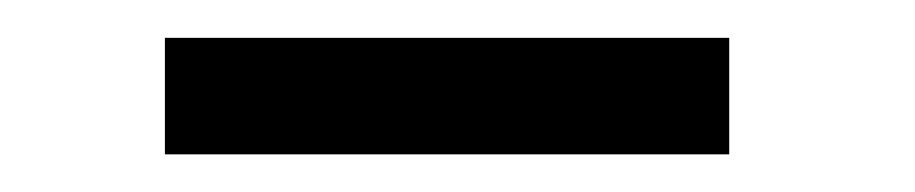

<svg xmlns="http://www.w3.org/2000/svg" viewBox="-20 -722 486 102"><path d="M67.6 -701.9H367.4V-640H67.6Z"/></svg>

Font: Big Shoulders Stencil Display SC Thin
Style: Regular
Weight: 100
Designer: Patric King
Foundry: XO Type Co
Version: Version 2.001